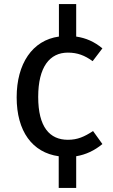

<svg xmlns="http://www.w3.org/2000/svg" viewBox="-20 -759 556 945"><path d="M438 -114C395 -86 362 -71 314 -71C225 -71 168 -133 168 -282C168 -430 225 -500 314 -500C362 -500 397 -486 436 -458L484 -521C444 -554 403 -572 355 -579V-739H270V-579C139 -561 62 -445 62 -280C62 -113 139 -8 269 10V166H355V10C403 2 445 -18 484 -50Z"/></svg>

Font: Glow Sans SC Normal Medium
Style: Regular
Weight: 600
Designer: Ryoko NISHIZUKA (kana, bopomofo & ideographs); Paul D. Hunt (Latin, Greek & Cyrillic); Sandoll Communications, Soo-young
Version: Version 0.93